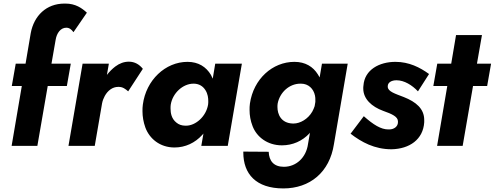

<svg xmlns="http://www.w3.org/2000/svg" viewBox="-20 -816 2767 1074"><path d="M68 -460 46 -335H102L45 0H189L247 -335H354L376 -460H268L291 -592C297 -631 319 -661 351 -661C368 -661 380 -651 391 -636L466 -745C439 -770 403 -796 346 -796C344 -796 343 -796 341 -796C238 -796 170 -727 152 -631L123 -460Z M589 -460H442L363 0H510L551 -238C554 -253 559 -266 566 -279C583 -310 610 -330 641 -330C642 -330 643 -330 644 -330C667 -330 682 -318 697 -305L779 -431C760 -455 734 -471 701 -471C674 -471 649 -462 625 -444C608 -431 592 -415 578 -397Z M1184 -460 1170 -376C1167 -383 1163 -390 1160 -397C1133 -442 1090 -470 1029 -470C905 -470 797 -368 779 -231C777 -218 777 -206 777 -194C777 -164 782 -134 793 -103C816 -40 875 9 956 9C1017 9 1071 -17 1111 -61C1113 -64 1115 -66 1118 -69L1106 0H1254L1333 -460ZM935 -230C945 -295 1003 -348 1062 -348C1064 -348 1065 -348 1066 -348C1094 -347 1115 -334 1129 -312C1143 -290 1145 -267 1145 -250C1145 -244 1145 -238 1144 -231C1133 -164 1074 -113 1021 -113C1020 -113 1018 -113 1017 -113C997 -113 980 -119 967 -130C939 -152 934 -184 934 -209C934 -216 934 -223 935 -230Z M1341 32C1341 34 1341 35 1341 37C1341 157 1412 238 1565 238C1713 238 1824 148 1848 -10L1925 -460H1781L1768 -383C1765 -389 1761 -395 1758 -400C1731 -443 1688 -470 1627 -470C1504 -470 1398 -374 1378 -237C1376 -224 1376 -212 1376 -200C1376 -171 1381 -141 1393 -110C1416 -50 1476 -3 1557 -3C1617 -3 1671 -27 1711 -70C1712 -71 1713 -73 1714 -74L1703 -11C1693 65 1637 117 1568 117C1511 117 1485 84 1483 33ZM1533 -236C1545 -300 1599 -348 1660 -348C1661 -348 1663 -348 1664 -348C1705 -348 1734 -320 1742 -281C1744 -273 1744 -264 1744 -255C1744 -252 1744 -249 1744 -246L1740 -222C1737 -212 1732 -202 1727 -192C1703 -150 1659 -125 1622 -125C1621 -125 1619 -125 1618 -125C1552 -127 1532 -177 1532 -217C1532 -223 1532 -229 1533 -236Z M2015 -166 1941 -68C2002 -21 2075 19 2170 19C2271 17 2347 -36 2353 -132C2353 -136 2353 -141 2353 -145C2353 -208 2307 -246 2239 -273C2190 -292 2149 -304 2149 -331C2149 -332 2149 -334 2149 -335C2150 -355 2170 -367 2198 -367C2241 -367 2285 -340 2318 -305L2380 -402C2329 -439 2268 -470 2192 -470C2102 -470 2019 -426 2013 -337C2012 -332 2012 -326 2012 -321C2012 -262 2060 -219 2123 -196C2174 -178 2206 -163 2206 -137C2206 -135 2206 -134 2206 -132C2206 -109 2185 -92 2157 -92C2155 -92 2154 -92 2152 -92C2111 -92 2069 -118 2015 -166Z M2426 -460 2404 -335H2482L2425 0H2568L2626 -335H2705L2727 -460H2648L2676 -620H2531L2504 -460Z"/></svg>

Font: Jost
Style: Bold Italic
Weight: 700
Italic angle: -5°
Version: Version 3.710